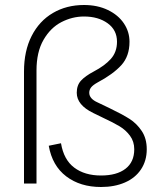

<svg xmlns="http://www.w3.org/2000/svg" viewBox="-20 -734 639 768"><path d="M76 -448Q76 -530 106.5 -590Q137 -650 191.5 -682Q246 -714 316 -714Q370 -714 411.5 -694Q453 -674 475.5 -640.5Q498 -607 498 -567Q498 -509 465 -473Q432 -437 370 -404Q352 -394 344.5 -384.5Q337 -375 337 -363Q337 -339 371 -324L417 -302L419 -301Q469 -277 498 -258.5Q527 -240 547 -210Q567 -180 567 -137Q567 -91 544 -56.5Q521 -22 479.5 -4Q438 14 384 14Q301 14 245 -28.5Q189 -71 175 -151L224 -161Q235 -95 277 -63.5Q319 -32 384 -32Q447 -32 482 -59Q517 -86 517 -137Q517 -168 500 -191Q483 -214 458 -229Q433 -244 392 -263L388 -265L353 -282Q287 -314 287 -363Q287 -393 304 -411.5Q321 -430 355 -448Q399 -471 423.5 -498.5Q448 -526 448 -567Q448 -614 410.5 -641Q373 -668 316 -668Q269 -668 225.5 -645.5Q182 -623 154 -574.5Q126 -526 126 -452V0H76Z"/></svg>

Font: Space Grotesk Variable
Style: Regular
Weight: 400
Designer: Florian Karsten (Space Grotesk), Colophon Foundry (Space Mono)
Foundry: Florian Karsten
Version: Version 1.106